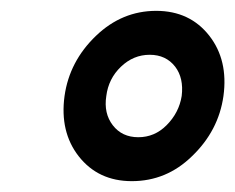

<svg xmlns="http://www.w3.org/2000/svg" viewBox="-20 -727 434 354"><path d="M268 -707Q205 -707 157 -661Q108 -614 99 -550Q90 -484 125 -439Q161 -393 223 -393Q287 -393 334 -439Q383 -486 392 -550Q401 -616 366 -661Q330 -707 268 -707ZM256 -626Q286 -626 303 -604Q319 -583 315 -550Q310 -519 287 -496Q265 -474 235 -474Q205 -474 188 -496Q171 -518 176 -550Q180 -582 203 -604Q226 -626 256 -626Z"/></svg>

Font: Unageo
Style: SemiBold-Italic
Weight: 600
Designer: Richard Sepsi
Foundry: Richard Sepsi
Version: Version 2.000